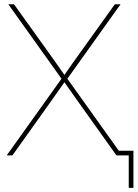

<svg xmlns="http://www.w3.org/2000/svg" viewBox="-20 -748 662 924"><path d="M12.2 0 275.9 -369.1 20 -727.5H47.4L210.4 -500Q231 -471.7 250.7 -443.6Q270.5 -415.5 290 -387.2Q309.6 -415.5 329.3 -443.6Q349.1 -471.7 369.6 -500L532.7 -727.5H560.1L304.2 -369.1L567.9 0H540.5L367.7 -242.2Q348.1 -269.5 328.9 -297.1Q309.6 -324.7 290 -352.1Q270.5 -324.7 251.2 -297.1Q231.9 -269.5 212.4 -242.2L39.6 0ZM599.6 156.2V0H546.9V-22.5H622.1V156.2Z"/></svg>

Font: Inter Display Thin
Style: Regular
Weight: 100
Designer: Rasmus Andersson
Foundry: rsms
Version: Version 4.000;git-a52131595